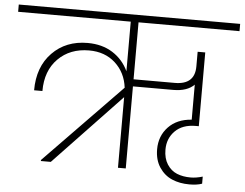

<svg xmlns="http://www.w3.org/2000/svg" viewBox="-86 -807 1176 923"><g transform="rotate(5 502.0 -345.0)"><path d="M511.2 0V-340.8L187 0H139.2V-4.9L509.8 -386.2Q501 -458.5 450.9 -504.2Q400.9 -549.8 324.2 -549.8Q232.4 -549.8 174.8 -491.9Q117.2 -434.1 117.2 -335.9H77.1Q77.1 -449.2 143.3 -517.1Q209.5 -585 314 -585Q384.3 -585 434.8 -553Q485.4 -521 511.2 -465.8V-705.1H-32.2V-740.2H1036.1V-705.1H548.8V-430.2H748Q844.2 -430.2 844.2 -518.1V-588.9H880.9V-232.9H866.2Q802.7 -232.9 766.8 -197Q731 -161.1 731 -106.9Q731 -64.5 749.5 -35.9Q768.1 -7.3 796.9 4.4Q825.7 16.1 862.8 16.1Q889.6 16.1 920.9 6.8V41Q897 49.8 859.9 49.8Q813 49.8 775.9 33.9Q738.8 18.1 714.8 -17.8Q690.9 -53.7 690.9 -105Q690.9 -169.4 732.2 -212.9Q773.4 -256.3 844.2 -261.2V-430.2Q810.1 -396 743.2 -396H548.8V0Z"/></g></svg>

Font: SVN-Poppins ExtraLight
Style: Regular
Weight: 200
Designer: Ninad Kale (Devanagari), Jonny Pinhorn (Latin)
Foundry: Indian Type Foundry
Version: Version 3.002 2017